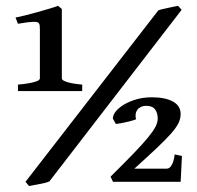

<svg xmlns="http://www.w3.org/2000/svg" viewBox="-20 -623 675 658"><path d="M41.5 -311V-333Q63.5 -335 77.9 -337.6Q92.3 -340.3 101.1 -343Q109.9 -345.7 113.3 -348.6Q116.7 -351.6 116.7 -354V-522Q116.7 -531.2 116 -536.4Q115.2 -541.5 111.8 -544.9Q110.4 -546.4 106 -547.4Q101.6 -548.3 93.5 -548.1Q85.4 -547.9 72.8 -546.4Q60.1 -544.9 41.5 -541.5L33.2 -563Q44.9 -564.9 65.4 -570.1Q85.9 -575.2 107.7 -581.3Q129.4 -587.4 149.2 -593.3Q168.9 -599.1 179.2 -603L191.9 -592.3V-354Q191.9 -351.6 194.8 -348.9Q197.8 -346.2 205.6 -343.3Q213.4 -340.3 227.1 -337.6Q240.7 -335 261.7 -333V-311ZM149.4 -1.5Q143.6 1.5 134.5 3.7Q125.5 5.9 115.5 7.8Q105.5 9.8 95.7 11.5Q85.9 13.2 79.6 14.6L67.4 0L522.5 -587.4Q527.3 -589.4 536.4 -591.6Q545.4 -593.8 555.7 -595.9Q565.9 -598.1 575.4 -600.1Q585 -602.1 590.3 -603L602.5 -589.4ZM599.1 0H367.2L358.9 -17.6Q407.7 -65.9 439 -98.4Q470.2 -130.9 488.3 -153.1Q506.3 -175.3 513.4 -189.7Q520.5 -204.1 520.5 -216.8Q520.5 -235.8 511.5 -248Q502.4 -260.3 481.4 -260.3Q470.2 -260.3 462.4 -256.3Q454.6 -252.4 450.2 -246.1Q445.8 -239.7 444.8 -231.4Q443.8 -223.1 446.3 -214.4Q441.4 -211.9 432.4 -209.5Q423.3 -207 413.1 -204.6Q402.8 -202.1 393.1 -200.4Q383.3 -198.7 377 -198.2L366.7 -216.8Q366.7 -229 377.2 -241.7Q387.7 -254.4 405.8 -265.1Q423.8 -275.9 448.2 -282.7Q472.7 -289.6 500 -289.6Q546.4 -289.6 572.8 -274.9Q599.1 -260.3 599.1 -232.4Q599.1 -216.3 591.3 -200.4Q583.5 -184.6 564.9 -163.8Q546.4 -143.1 516.1 -114.5Q485.8 -85.9 440.4 -44.9H549.8Q559.6 -44.9 565.2 -52.5Q570.8 -60.1 573.7 -69.3Q577.1 -80.1 578.6 -93.8L603.5 -88.4Z"/></svg>

Font: Gentium Book Basic
Style: Bold
Weight: 700
Designer: J. Victor Gaultney and Annie Olsen
Foundry: SIL International
Version: Version 1.102; 2013; Maintenance release